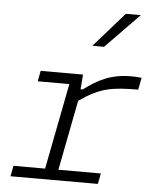

<svg xmlns="http://www.w3.org/2000/svg" viewBox="-55 -845 731 892"><g transform="rotate(5 310.0 -399.0)"><path d="M322 -500H124.5L115 -450.5H262.5L184.5 -49.5H37L27.5 0H435L444.5 -49.5H246.5L310 -376.5C404.5 -443 461 -452.5 583.5 -452.5L594.5 -508.5C580 -510.5 565 -511.5 547.5 -511.5C454 -511.5 395 -482.5 326.5 -431H316.5ZM353.5 -637 495.5 -798.5H565.5L408 -637Z"/></g></svg>

Font: Monaspace Neon ExtraLight
Style: Italic
Weight: 200
Italic angle: -11°
Designer: Riley Cran & the Lettermatic Team
Foundry: Lettermatic
Version: Version 1.200 (Monaspace Neon)